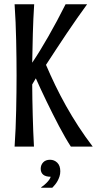

<svg xmlns="http://www.w3.org/2000/svg" viewBox="-20 -691 457 905"><path d="M141.1 -670.9Q136.7 -603 134.8 -532.2Q132.8 -461.4 131.8 -395.5Q149.4 -421.4 168.5 -452.6Q187.5 -483.9 207.8 -519Q228 -554.2 248.5 -592.5Q269 -630.9 289.1 -670.9H390.6Q369.1 -641.6 344.2 -606Q319.3 -570.3 293.9 -532.7Q268.6 -495.1 243.7 -457Q218.8 -418.9 196.8 -385.3Q217.3 -337.4 240.7 -288.8Q264.2 -240.2 291.3 -191.9Q318.4 -143.6 349.6 -95.5Q380.9 -47.4 417 0H314Q301.8 -18.6 287.6 -43.2Q273.4 -67.9 258.5 -95.9Q243.7 -124 228.5 -154.3Q213.4 -184.6 199 -214.1Q184.6 -243.7 171.9 -271.2Q159.2 -298.8 148.9 -321.8L131.8 -293Q131.8 -259.3 132.6 -222.4Q133.3 -185.5 134.3 -147.5Q135.3 -109.4 136.7 -71.8Q138.2 -34.2 140.1 0H48.8Q51.8 -41.5 53.5 -85.2Q55.2 -128.9 56.2 -172.1Q57.1 -215.3 57.6 -256.8Q58.1 -298.3 58.1 -335.9Q58.1 -373.5 57.6 -415Q57.1 -456.5 56.2 -499.5Q55.2 -542.5 53.5 -585.9Q51.8 -629.4 48.8 -670.9ZM171.9 104.5Q171.9 86.4 183.6 74.2Q195.3 62 215.8 62Q235.8 62 250 75.9Q264.2 89.8 264.2 116.2Q264.2 129.4 260.5 140.6Q256.8 151.9 251.5 161.6Q246.1 171.4 239.5 179.4Q232.9 187.5 226.6 193.8H174.3V191.4Q180.2 188 187.3 182.1Q194.3 176.3 200.9 169.4Q207.5 162.6 212.4 155.5Q217.3 148.4 218.8 142.1Q195.3 142.1 183.6 132.3Q171.9 122.6 171.9 104.5Z"/></svg>

Font: Crushed
Style: Regular
Weight: 400
Width: 3
Designer: Astigmatic (AOETI)
Foundry: Astigmatic (AOETI)
Version: Version 001.000